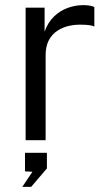

<svg xmlns="http://www.w3.org/2000/svg" viewBox="-20 -547 422 749"><path d="M80 0V-517H154V-423.5Q167 -460 190.8 -482.8Q214.5 -505.5 244.2 -516.2Q274 -527 304.5 -527Q317 -527 329 -525.2Q341 -523.5 348 -519.5V-443.5Q340 -447.5 326.8 -449Q313.5 -450.5 304.5 -450.5Q277 -452 251 -446.5Q225 -441 203.8 -427Q182.5 -413 170.2 -389.5Q158 -366 158 -332V0ZM67 182 106.5 123 77.5 121.5V49H163V110L101.5 182Z"/></svg>

Font: Public Sans Thin Light
Style: Regular
Weight: 300
Version: Version 1.007